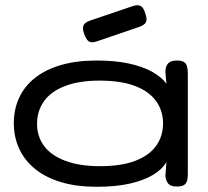

<svg xmlns="http://www.w3.org/2000/svg" viewBox="-20 -706 796 736"><path d="M657 9Q635 9 625.5 -1.5Q616 -12 614 -32L618 -85Q603 -58 568 -36.5Q533 -15 479 -2.5Q425 10 350 10Q274 10 215 -7.5Q156 -25 115.5 -57.5Q75 -90 54 -135Q33 -180 33 -234Q33 -288 54 -332.5Q75 -377 115.5 -408.5Q156 -440 215 -457Q274 -474 350 -474Q421 -474 474 -462.5Q527 -451 563 -431Q599 -411 618 -385L614 -430Q614 -451 624 -462.5Q634 -474 658 -474Q677 -474 685.5 -468Q694 -462 697 -451Q700 -440 700 -424V-38Q700 -24 697 -13Q694 -2 685 3.5Q676 9 657 9ZM363 -69Q445 -69 498.5 -89.5Q552 -110 578.5 -147Q605 -184 605 -233Q605 -282 578 -319Q551 -356 497.5 -376.5Q444 -397 361 -397Q284 -397 230 -376.5Q176 -356 149 -318.5Q122 -281 122 -231Q122 -183 149 -146.5Q176 -110 230.5 -89.5Q285 -69 363 -69ZM350 -547Q331 -541 321 -547Q311 -553 303 -575Q295 -597 300 -608.5Q305 -620 325 -627L490 -683Q509 -689 520 -682.5Q531 -676 537 -654Q545 -632 539.5 -621Q534 -610 514 -603Z"/></svg>

Font: Fredoka Expanded
Style: Regular
Weight: 400
Width: 7
Designer: Ben Nathan
Foundry: Milena B. Brandão, Ben Nathan
Version: Version 2.001